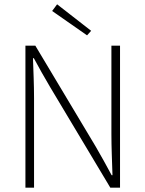

<svg xmlns="http://www.w3.org/2000/svg" viewBox="-20 -871 675 891"><path d="M98 0H138V-416C138 -479 135 -538 133 -601H137C160 -558 186 -512 212 -468L492 0H537V-659H497V-249C497 -186 500 -123 502 -58H498C475 -102 449 -147 424 -191L144 -659H98ZM384 -707 403 -728 245 -851 222 -820Z"/></svg>

Font: Source Sans Pro Light
Style: Regular
Weight: 300
Designer: Paul D. Hunt
Foundry: Adobe Systems Incorporated
Version: Version 3.006;hotconv 1.0.111;makeotfexe 2.5.65597